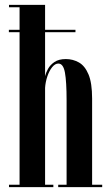

<svg xmlns="http://www.w3.org/2000/svg" viewBox="-20 -770 454 790"><path d="M17 0V-10H60.5V-637.5H16.5V-647.5H60.5V-740H17V-750H165.5V-647.5H290.5V-637.5H165.5V-456.5Q168.5 -470 177.5 -486.5Q186.5 -503 204.2 -515Q222 -527 251 -527Q280 -527 304.8 -513Q329.5 -499 344.2 -463.8Q359 -428.5 359 -364.5V-10H400.5V0H219.5V-10H254V-357Q254 -434 247.2 -471.2Q240.5 -508.5 220 -508.5Q206.5 -508.5 194.5 -493.5Q182.5 -478.5 174.8 -455.5Q167 -432.5 165.5 -408.5V-10H199.5V0Z"/></svg>

Font: Imbue 100pt SemiBold
Style: Regular
Weight: 600
Designer: Tyler Finck
Foundry: Etcetera Type Company
Version: Version 1.102; ttfautohint (v1.8.3)